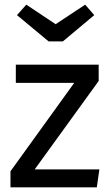

<svg xmlns="http://www.w3.org/2000/svg" viewBox="-20 -805 472 825"><path d="M404 -527H48V-449H299L25 -69V0H396L407 -77H129L404 -457ZM346 -785 219 -701 93 -785 53 -740 189 -627H250L385 -740Z"/></svg>

Font: Fira Math
Style: Regular
Weight: 400
Designer: Xiangdong Zeng
Foundry: Xiangdong Zeng
Version: Version 0.3.4